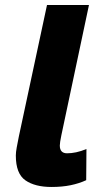

<svg xmlns="http://www.w3.org/2000/svg" viewBox="-20 -734 414 764"><path d="M185 10Q119 10 81 -16.5Q43 -43 43 -115Q43 -128 46.5 -147Q50 -166 55 -191L167 -714H334L224 -195Q218 -166 218 -155Q218 -124 247 -124Q264 -124 283 -128Q302 -132 324 -141L323 -17Q295 -4 261 3Q227 10 185 10Z"/></svg>

Font: Noto Sans Disp ExtBd
Style: Italic
Weight: 800
Italic angle: -12°
Designer: Monotype Design Team
Foundry: Monotype Imaging Inc.
Version: Version 2.000;GOOG;noto-source:20170915:90ef993387c0